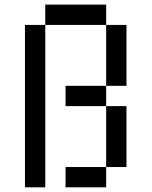

<svg xmlns="http://www.w3.org/2000/svg" viewBox="-20 -801 648 821"><path d="M434 -86.8V-347.2H520.8V-86.8ZM434 -86.8V0H260.4V-86.8ZM434 -347.2H260.4V-434H434ZM434 -434V-694.4H520.8V-434ZM173.6 -694.4V-781.2H434V-694.4ZM173.6 -694.4V0H86.8V-694.4Z"/></svg>

Font: 8-bit Operator+
Style: Regular
Weight: 400
Designer: GrandChaos9000
Foundry: Grand Chaos Productions
Version: Version 1.2.0 - April 24, 2014